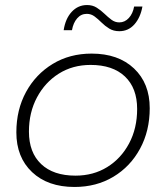

<svg xmlns="http://www.w3.org/2000/svg" viewBox="-20 -739 660 763"><path d="M276 4Q170 4 107.5 -55Q45 -114 45 -213Q45 -303 83.5 -373.5Q122 -444 189.5 -485Q257 -526 344 -526Q450 -526 512.5 -467Q575 -408 575 -309Q575 -219 536.5 -148Q498 -77 430.5 -36.5Q363 4 276 4ZM280 -41Q351 -41 406 -75Q461 -109 493 -169Q525 -229 525 -306Q525 -389 476.5 -435Q428 -481 340 -481Q269 -481 214 -446.5Q159 -412 127 -352Q95 -292 95 -216Q95 -133 143.5 -87Q192 -41 280 -41ZM454 -615Q431 -615 414 -625.5Q397 -636 383.5 -649.5Q370 -663 356 -673.5Q342 -684 325 -684Q302 -684 286.5 -666Q271 -648 266 -619H233Q240 -665 265 -692Q290 -719 326 -719Q348 -719 364.5 -708.5Q381 -698 395 -684.5Q409 -671 423 -660.5Q437 -650 454 -650Q476 -650 492 -667.5Q508 -685 513 -713H546Q538 -669 514 -642Q490 -615 454 -615Z"/></svg>

Font: Montserrat Light
Style: Italic
Weight: 300
Italic angle: -11.3°
Designer: Julieta Ulanovsky
Foundry: Julieta Ulanovsky
Version: Version 9.000; ttfautohint (v1.8.4.7-5d5b)